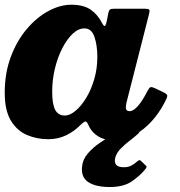

<svg xmlns="http://www.w3.org/2000/svg" viewBox="-28 -556 741 791"><path d="M653.5 -140.5Q617.5 -68 561.5 -23.5Q505.5 21 435 21Q400.5 21 376.5 5.8Q352.5 -9.5 340.5 -32Q337.5 -39 335.2 -43Q333 -47 331.5 -50Q326.5 -57 321.5 -55Q316.5 -53 306 -43.5Q279 -15.5 245.2 1Q211.5 17.5 170.5 17.5Q124 17.5 83.2 0.2Q42.5 -17 17 -58.8Q-8.5 -100.5 -8.5 -174Q-8.5 -254.5 16.2 -321Q41 -387.5 81.8 -435.8Q122.5 -484 170.8 -510.2Q219 -536.5 266 -536.5Q316.5 -536.5 345.8 -516Q375 -495.5 391.5 -462.5Q398 -450 402.5 -448.8Q407 -447.5 411.5 -468L419 -505Q421 -513 425 -516.5Q429 -520 441.5 -520H567.5Q584.5 -520 587 -515.8Q589.5 -511.5 586 -498L493 -133Q490.5 -122.5 490.5 -113.5Q490.5 -98 505.5 -98Q522 -98 541 -120.2Q560 -142.5 579.5 -181Q587 -195 592 -196.8Q597 -198.5 609.5 -193L644 -176.5Q659 -169.5 660.8 -163.5Q662.5 -157.5 653.5 -140.5ZM373 -321.5Q373 -368.5 361.2 -403.8Q349.5 -439 320 -439Q295 -439 271.5 -417Q248 -395 228.8 -357.5Q209.5 -320 198.2 -273.5Q187 -227 187 -178.5Q187 -126.5 199.5 -103.2Q212 -80 239 -80Q260 -80 283.2 -99.5Q306.5 -119 327 -152.5Q347.5 -186 360.2 -229.5Q373 -273 373 -321.5ZM424 214.5Q367.5 214.5 336.5 194.8Q305.5 175 310 131Q312.5 101.5 333.2 77Q354 52.5 384.2 31.8Q414.5 11 445.5 -5.8Q476.5 -22.5 500 -36Q509 -41.5 519.8 -37.2Q530.5 -33 533 -30Q542.5 -20.5 545.2 -15.8Q548 -11 540.5 -4.5Q526 8.5 505.8 24Q485.5 39.5 468.5 57Q451.5 74.5 446.5 95Q438 133 482 133Q500.5 133 513.5 126Q526.5 119 536.5 109.5Q546 100.5 552 106L572.5 126Q576.5 129 576 131.5Q575.5 134 571.5 140Q550 167 515.8 190.8Q481.5 214.5 424 214.5Z"/></svg>

Font: Besley* Heavy
Style: Italic
Weight: 800
Italic angle: -13°
Designer: Owen Earl
Foundry: indestructible type*
Version: Version 3.000; ttfautohint (v1.8.3)